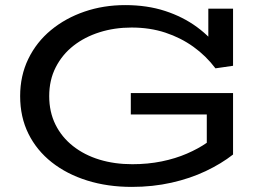

<svg xmlns="http://www.w3.org/2000/svg" viewBox="-20 -720 1036 753"><path d="M497 13Q402 13 322 -12Q242 -37 183 -83.5Q124 -130 91.5 -195.5Q59 -261 59 -343Q59 -423 91 -489Q123 -555 180 -602Q237 -649 311.5 -674.5Q386 -700 471 -700Q557 -700 627.5 -677Q698 -654 753 -613.5Q808 -573 846 -519L797 -532V-686H894V-462L825 -452Q788 -501 738.5 -536.5Q689 -572 628.5 -592Q568 -612 496 -612Q429 -612 370.5 -593.5Q312 -575 268 -540.5Q224 -506 198.5 -456Q173 -406 173 -343Q173 -281 197.5 -231.5Q222 -182 266.5 -147Q311 -112 370 -94Q429 -76 499 -76Q560 -76 614 -87Q668 -98 713 -117.5Q758 -137 791 -160V-271H493V-355H894V-114Q848 -78 787 -49Q726 -20 652.5 -3.5Q579 13 497 13Z"/></svg>

Font: BioRhyme SemiExpanded
Style: Regular
Weight: 400
Width: 6
Designer: Aoife Mooney
Foundry: Aoife Mooney Type
Version: Version 1.600;gftools[0.9.33]